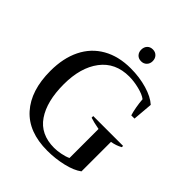

<svg xmlns="http://www.w3.org/2000/svg" viewBox="-245 -1028 1178 1178"><g transform="rotate(45 344.0 -439.0)"><path d="M339 -836Q339 -859 352.5 -873.5Q366 -888 389 -888Q411 -888 425 -873.5Q439 -859 439 -836Q439 -814 425 -799.5Q411 -785 389 -785Q366 -785 352.5 -799.5Q339 -814 339 -836ZM37 -350Q37 -461 77 -542Q117 -623 193.5 -666.5Q270 -710 375 -710Q451 -710 517.5 -690.5Q584 -671 620 -638L609 -508H581Q574 -530 568 -563.5Q562 -597 560 -627Q537 -645 491 -656.5Q445 -668 404 -668Q284 -668 218.5 -581.5Q153 -495 153 -350Q153 -202 211 -117Q269 -32 388 -32Q411 -32 443 -38Q475 -44 498 -55V-307Q448 -316 419 -326V-340H678V-329Q646 -311 608 -305V-49Q571 -21 505 -5.5Q439 10 370 10Q207 10 122 -85Q37 -180 37 -350Z"/></g></svg>

Font: Trirong Medium
Style: Regular
Weight: 500
Designer: Katatrad Team
Foundry: CadsonDemak
Version: Version 1.001